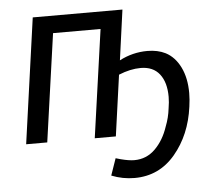

<svg xmlns="http://www.w3.org/2000/svg" viewBox="-61 -772 1159 1079"><g transform="rotate(-5 518.5 -232.5)"><path d="M655 242Q794 242 884.5 134.5Q975 27 996 -130Q1002 -171 1002 -207Q1002 -292 972 -353Q942 -414 890 -441Q846 -463 788 -463Q705 -463 630 -424L669 -707H163L64 0H183L269 -609H537L451 0H570L618 -344Q684 -371 742 -371Q812 -371 848.5 -324.5Q885 -278 885 -196Q885 -166 879 -131Q873 -79 854 -31Q829 45 780 93.5Q731 142 662 142Q632 142 586 130L558 122L525 217Q588 242 655 242Z"/></g></svg>

Font: Brisa Sans Medium
Style: Italic
Weight: 600
Italic angle: -8°
Designer: Dalton Maag Ltd
Foundry: Dalton Maag Ltd
Version: Version 1.101;July 10, 2019;FontCreator 11.5.0.2425 64-bit